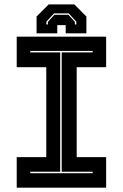

<svg xmlns="http://www.w3.org/2000/svg" viewBox="-20 -870 570 890"><path d="M57.5 0V-141.5H194.5V-558.5H57.5V-700H472V-558.5H335.5V-141.5H472V0ZM120.5 -67H409.5V-74H266V-627H409.5V-634H120.5V-627H259V-74H120.5ZM324.5 -849.5 380.5 -793.5V-715.5H284.5V-753.5H245.5V-715.5H149.5V-793.5L205.5 -849.5ZM298.5 -808H230.5L195 -769.5V-756.5H202V-768.5L232 -801.5H297L327 -768.5V-756.5H334V-769.5Z"/></svg>

Font: Tourney ExtraBold
Style: Regular
Weight: 800
Designer: Tyler Finck
Foundry: Etcetera Type Co
Version: Version 1.015